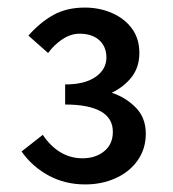

<svg xmlns="http://www.w3.org/2000/svg" viewBox="-20 -910 457 507"><path d="M205 -423Q151 -423 107.5 -447Q64 -471 37 -510L93 -554Q113 -524 139.5 -508Q166 -492 198 -492Q232 -492 255 -510.5Q278 -529 278 -562Q278 -598 246 -616Q214 -634 152 -634V-687Q204 -687 232.5 -707Q261 -727 261 -758Q261 -787 242 -804Q223 -821 190 -821Q167 -821 145 -806.5Q123 -792 107 -770L55 -816Q86 -851 121 -870.5Q156 -890 204 -890Q243 -890 276 -875.5Q309 -861 328.5 -834.5Q348 -808 348 -770Q348 -733 328 -707Q308 -681 275 -665Q312 -653 338.5 -626Q365 -599 365 -557Q365 -517 343.5 -486.5Q322 -456 285.5 -439.5Q249 -423 205 -423Z"/></svg>

Font: Noto Sans KR Medium
Style: Regular
Weight: 500
Designer: Ryoko NISHIZUKA  (kana, bopomofo & ideographs); Paul D. Hunt (Latin, Greek & Cyrillic); Sandoll Communications , Soo-you
Foundry: Adobe
Version: Version 2.004-H2;hotconv 1.0.118;makeotfexe 2.5.65603